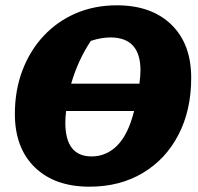

<svg xmlns="http://www.w3.org/2000/svg" viewBox="-20 -690 744 723"><path d="M317 13Q186 13 111 -60Q36 -133 36 -261Q36 -350 64.5 -425Q93 -500 144.5 -555Q196 -610 266 -640Q336 -670 420 -670Q550 -670 625 -597.5Q700 -525 700 -397Q700 -275 652 -182.5Q604 -90 517.5 -38.5Q431 13 317 13ZM396 -549Q361 -549 322 -536Q274 -464 248 -375H505Q509 -406 509 -425Q509 -549 396 -549ZM325 -101Q373 -101 410.5 -132Q448 -163 471 -226Q478 -245 485 -272H229Q226 -250 226 -228Q226 -101 325 -101Z"/></svg>

Font: Piazzolla ExtraBold
Style: Italic
Weight: 800
Italic angle: -11.3°
Designer: Juan Pablo del Peral
Foundry: Huerta Tipografica
Version: Version 1.330